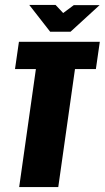

<svg xmlns="http://www.w3.org/2000/svg" viewBox="-20 -761 426 781"><path d="M58 0 126 -480H41L57 -591H386L370 -480H285L217 0ZM184 -632 99 -741H206L237 -708L280 -740H385L267 -632Z"/></svg>

Font: Alumni Sans Black
Style: Italic
Weight: 900
Italic angle: -8°
Version: Version 1.016